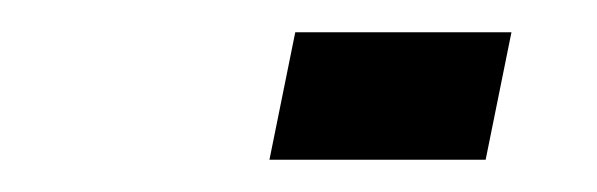

<svg xmlns="http://www.w3.org/2000/svg" viewBox="-20 -741 370 119"><path d="M147 -642H281L297 -721H163Z"/></svg>

Font: League Gothic Condensed Italic
Style: Regular
Weight: 400
Width: 3
Designer: Tyler Finck
Foundry: The League of Moveable Type
Version: Version 1.001;PS 001.001;hotconv 1.0.56;makeotf.lib2.0.21325